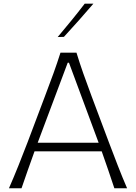

<svg xmlns="http://www.w3.org/2000/svg" viewBox="-20 -1017 735 1037"><path d="M28.3 0H96.2Q112.8 -48.3 130.6 -99.1Q148.4 -149.9 166.5 -199.7H529.3Q546.9 -150.9 564.2 -99.6Q581.5 -48.3 597.7 0H666.5Q641.1 -58.6 616.2 -122.8Q591.3 -187 568.4 -247.6L474.1 -499Q448.7 -567.4 429.4 -621.8Q410.2 -676.3 393.1 -732.4H306.6Q289.1 -677.2 269.3 -622.3Q249.5 -567.4 223.6 -499.5L128.9 -248.5Q106.4 -189.5 80.3 -124.3Q54.2 -59.1 28.3 0ZM512.7 -246.1H183.6L345.7 -678.2H352.5ZM291.5 -816.9 325.2 -817.9Q366.2 -862.8 406 -907.2Q445.8 -951.7 484.4 -997.1H437.5Q402.8 -951.7 366 -906.7Q329.1 -861.8 291.5 -816.9Z"/></svg>

Font: Pinar VF
Style: Regular
Weight: 300
Designer: Amin Abedi
Version: Version 2.000